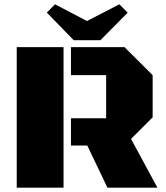

<svg xmlns="http://www.w3.org/2000/svg" viewBox="-20 -865 766 885"><path d="M442.9 -679.7H319.8L195.8 -807.1L233.4 -845.2L380.9 -768.1L530.3 -845.2L568.4 -806.6ZM57.1 0V-647.9H272.9V0ZM705.6 0H475.1L382.3 -194.3H307.1V-319.8H469.2V-518.6H307.1V-647.9H553.7L683.6 -518.6V-324.2L584 -224.6Z"/></svg>

Font: Black Ops One [rus by aLiNcE]
Style: Regular
Weight: 400
Designer: James Grieshaber
Foundry: James Grieshaber
Version: Version 1.002;May 25, 2024;FontCreator 13.0.0.2680 64-bit